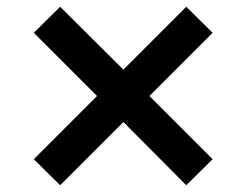

<svg xmlns="http://www.w3.org/2000/svg" viewBox="-20 -592 729 568"><path d="M609 -495 422 -308 609 -121 531 -44 345 -231 158 -44 80 -121 267 -308 80 -495 158 -572 345 -386 531 -572Z"/></svg>

Font: Madhuban SemiBold
Style: Regular
Weight: 600
Designer: jaikishan Patel
Foundry: MagicType
Version: Version 1.000